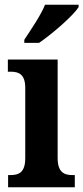

<svg xmlns="http://www.w3.org/2000/svg" viewBox="-20 -786 350 806"><path d="M82 -619V-606H144C201 -645 288 -721 310 -756V-766H169C151 -721 110 -662 82 -619ZM14 0H294V-51H284C248 -51 222 -64 222 -123V-536H13V-485H26C61 -485 86 -472 86 -417V-122C86 -64 61 -51 24 -51H14Z"/></svg>

Font: Noto Serif Ethiopic Condensed
Style: Bold
Weight: 700
Width: 3
Designer: Monotype Design Team
Foundry: Monotype Imaging Inc.
Version: Version 2.102